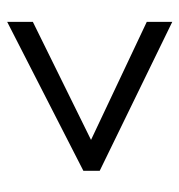

<svg xmlns="http://www.w3.org/2000/svg" viewBox="-2 -629 504 540"><g transform="rotate(-90 250.0 -359.0)"><path d="M458.5 -126.5 39.6 -330.6V-376.5L458.5 -590.8V-518.6L126.5 -355L458.5 -198.2Z"/></g></svg>

Font: Open Sans SemiCondensed
Style: Regular
Weight: 400
Width: 4
Designer: Monotype Design Team
Foundry: Monotype Imaging Inc.
Version: Version 3.000